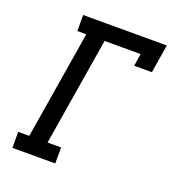

<svg xmlns="http://www.w3.org/2000/svg" viewBox="-133 -841 866 947"><g transform="rotate(20 300.0 -367.5)"><path d="M38 0V-84H96L189 -651H142V-735H581L557 -586H464L474 -651H285L192 -84H263V0Z"/></g></svg>

Font: Iosevka Etoile Medium
Style: Italic
Weight: 500
Italic angle: -9°
Designer: Belleve Invis
Foundry: Belleve Invis
Version: Version 22.1.2; ttfautohint (v1.8.4)